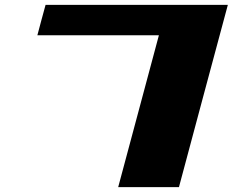

<svg xmlns="http://www.w3.org/2000/svg" viewBox="-20 -645 957 790"><path d="M466.3 125H716.3Q749.5 0 816.7 -250Q883.8 -500 917.5 -625H167.5Q161.6 -604 150.4 -562.3Q139.2 -520.5 133.8 -500H633.8Q606 -395.5 550 -187.3Q494.1 21 466.3 125Z"/></svg>

Font: Faithful 32x
Style: BoldOblique
Weight: 400
Foundry: Faithful Resource Pack
Version: Version 1.0; January 27, 2023